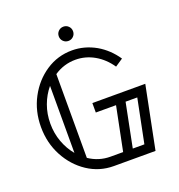

<svg xmlns="http://www.w3.org/2000/svg" viewBox="-145 -941 991 1062"><g transform="rotate(-20 351.0 -410.0)"><path d="M589.4 0H344.7Q260.3 0 190.9 -45.9Q121.6 -91.8 80.3 -169.2Q39.1 -246.6 39.1 -340.3Q39.1 -434.1 80.3 -511.5Q121.6 -588.9 190.9 -634.8Q260.3 -680.7 344.7 -680.7Q417.5 -680.7 484.4 -643.1Q547.4 -606.4 589.8 -543.5L543.9 -512.7Q507.3 -566.4 455.6 -595.9Q403.8 -625.5 344.7 -625.5Q276.4 -625.5 219.2 -586.9V-93.8Q276.4 -55.2 344.7 -55.2H418.9L470.7 -312.5H351.6V-368.2H663.1ZM164.1 -143.1V-537.6Q131.3 -498.5 112.8 -448Q94.2 -397.5 94.2 -340.3Q94.2 -283.2 112.8 -232.7Q131.3 -182.1 164.1 -143.1ZM543.9 -55.2 595.7 -312.5H526.9L475.6 -55.2ZM345.2 -736.3Q327.6 -736.3 315.4 -748.5Q303.2 -760.7 303.2 -778.3Q303.2 -795.9 315.4 -808.1Q327.6 -820.3 345.2 -820.3Q362.8 -820.3 375 -808.1Q387.2 -795.9 387.2 -778.3Q387.2 -760.7 375 -748.5Q362.8 -736.3 345.2 -736.3Z"/></g></svg>

Font: X Company
Style: Regular
Weight: 400
Designer: GGBotNet
Foundry: GGBotNet
Version: 0.90